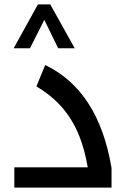

<svg xmlns="http://www.w3.org/2000/svg" viewBox="-20 -851 578 871"><path d="M45 -92H378Q364 -173 340 -233Q311 -306 263.5 -361.5Q216 -417 145 -459L185 -556Q427 -440 486 -89V0H45ZM42 -632 152 -831H208L319 -632H244L181 -761L116 -632Z"/></svg>

Font: Noto Kufi Arabic Medium
Style: Regular
Weight: 500
Designer: Monotype Design Team, David Williams, Khaled Hosny
Foundry: Google LLC
Version: Version 2.109; ttfautohint (v1.8.4.7-5d5b)